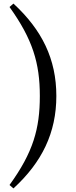

<svg xmlns="http://www.w3.org/2000/svg" viewBox="-20 -842 422 1070"><path d="M202 -307C202 -125 165 7 33 189L55 208C214 62 294 -102 294 -307C294 -513 214 -675 55 -822L33 -803C162 -623 202 -490 202 -307Z"/></svg>

Font: Source Han Serif CN SemiBold
Style: Regular
Weight: 600
Designer: Ryoko NISHIZUKA 西塚涼子 (kana & ideographs); Frank Grießhammer (Latin, Greek & Cyrillic); Wenlong ZHANG 张文龙 (bopomofo); San
Foundry: Adobe Systems Incorporated
Version: Version 1.000;PS 1;hotconv 16.6.53;makeotf.lib2.5.65590